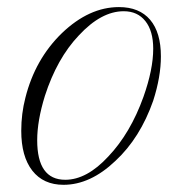

<svg xmlns="http://www.w3.org/2000/svg" viewBox="-20 -510 552 542"><path d="M40 -140.8Q40 -189.2 51.7 -234.2Q79.2 -343.3 155 -416.7Q231.7 -490 315.8 -490Q373.3 -490 403.8 -454.2Q434.2 -418.3 434.2 -350.8Q434.2 -293.3 412.5 -225.8Q375.8 -120.8 305.8 -55.8Q235 11.7 159.2 11.7Q102.5 11.7 71.2 -28.3Q40 -68.3 40 -140.8ZM85 -114.2Q85 -2.5 164.2 -2.5Q225 -2.5 285.8 -68.3Q348.3 -134.2 385 -236.7Q412.5 -314.2 412.5 -372.5Q412.5 -422.5 390.4 -450.4Q368.3 -478.3 329.2 -478.3Q265.8 -478.3 202.5 -410Q140.8 -345 106.7 -239.2Q85 -169.2 85 -114.2Z"/></svg>

Font: Sirivennela
Style: Regular
Weight: 400
Designer: Appaji Ambarisha Darbha
Foundry: Appaji Ambarisha Darbha
Version: Version 1.00; ttfautohint (v1.8.4.7-5d5b)